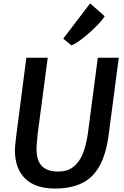

<svg xmlns="http://www.w3.org/2000/svg" viewBox="-20 -1080 718 1108"><path d="M297 8Q183 8 124.5 -50.2Q66 -108.5 66 -213Q66 -226 67.8 -243.5Q69.5 -261 73 -291L132 -747H255.5L197.5 -309Q195 -284 193 -261.5Q191 -239 191 -219.5Q191 -152.5 222.2 -121.2Q253.5 -90 315.5 -90Q367 -90 401.5 -115.5Q436 -141 456.8 -190.5Q477.5 -240 487.5 -312.5L544.5 -747H665.5L607 -301Q599.5 -245.5 586.2 -200.2Q573 -155 554 -121.5Q516 -53.5 452.5 -22.8Q389 8 297 8ZM392.5 -818 345 -857 500 -1060.5 584 -986.5Q577 -973.5 560 -954.2Q543 -935 520.5 -913.5Q498 -892 474 -872.2Q450 -852.5 428.5 -837.8Q407 -823 392.5 -818Z"/></svg>

Font: Merriweather Sans Medium
Style: Italic
Weight: 500
Italic angle: -7.5°
Designer: Eben Sorkin
Foundry: Eben Sorkin
Version: Version 2.001